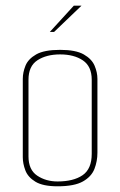

<svg xmlns="http://www.w3.org/2000/svg" viewBox="-20 -650 422 674"><path d="M182 4Q131 4 104.5 -12Q78 -28 69 -52Q60 -76 60 -98V-373Q60 -396 69.5 -419.5Q79 -443 107 -459Q135 -475 191 -475Q246 -475 274 -459Q302 -443 312 -419.5Q322 -396 322 -373V-114Q322 -84 311.5 -57Q301 -30 271 -13Q241 4 182 4ZM182 -13Q238 -13 270 -35Q302 -57 302 -110V-370Q302 -417 271 -438Q240 -459 191 -459Q143 -459 111.5 -438.5Q80 -418 80 -370V-101Q80 -54 110.5 -33.5Q141 -13 182 -13ZM155 -538 239 -630H266L170 -538Z"/></svg>

Font: Smooch Sans Thin
Style: Regular
Weight: 100
Designer: Robert E. Leuschke
Foundry: Robert E. Leuschke
Version: Version 1.010